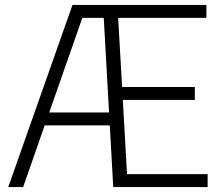

<svg xmlns="http://www.w3.org/2000/svg" viewBox="-20 -760 890 780"><path d="M496 -52.5H823.5V0H440L426 -250.5H161.5L74 0H13.5L274.5 -740H818.5V-687.5H460L476 -406.5H771.5V-354H479ZM180 -303H423L401.5 -687.5H314.5Z"/></svg>

Font: Encode Sans Semi Condensed Light
Style: Regular
Weight: 300
Width: 4
Designer: Multiple Designers
Foundry: Impallari Type
Version: Version 2.000